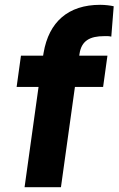

<svg xmlns="http://www.w3.org/2000/svg" viewBox="-20 -777 492 797"><path d="M233 0 291 -416H408L426 -546H309L310 -553C318 -608 353 -627 413 -627C420 -627 429 -628 442 -625L452 -751C439 -754 417 -757 396 -757C263 -757 183 -686 161 -558L159 -546H67L49 -416H140L82 0Z"/></svg>

Font: Plus Jakarta Sans ExtraBold
Style: Italic
Weight: 800
Italic angle: -8°
Designer: Gumpita Rahayu
Foundry: Tokotype
Version: Version 2.071;gftools[0.9.30]